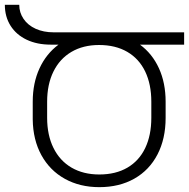

<svg xmlns="http://www.w3.org/2000/svg" viewBox="-69 -770 787 800"><path d="M698.2 -584H514.2Q565.4 -546.4 593.3 -485.4Q621.1 -424.3 621.1 -346.2V-278.8Q621.1 -191.9 587.2 -126.5Q553.2 -61 490.7 -25.6Q428.2 9.8 344.7 9.8Q263.7 9.8 201.2 -24.9Q138.7 -59.6 103.5 -123.5Q68.4 -187.5 67.4 -272.5V-346.2Q67.4 -423.8 95.5 -484.9Q123.5 -545.9 174.8 -584H142.6Q85.4 -584 42.2 -604.5Q-1 -625 -24.9 -662.6Q-48.8 -700.2 -48.8 -750H11.2Q11.2 -717.8 29.1 -691.4Q46.9 -665 79.6 -650.1Q112.3 -635.3 154.8 -635.3H698.2ZM343.8 -582.5Q277.3 -582.5 228.5 -553.7Q179.7 -524.9 153.6 -471.7Q127.4 -418.5 127.4 -346.2V-279.3Q127.4 -207 153.8 -153.6Q180.2 -100.1 229.2 -71.5Q278.3 -43 344.7 -43Q413.1 -43 461.9 -71.5Q510.7 -100.1 536.1 -153.3Q561.5 -206.5 561.5 -279.3V-346.2Q561.5 -418.9 535.9 -472.2Q510.3 -525.4 461.2 -554Q412.1 -582.5 343.8 -582.5Z"/></svg>

Font: Mardoto Light
Style: Regular
Weight: 400
Designer: Christian Robertson, Vahan Hovhannisyan
Foundry: Google
Version: Version 1.000